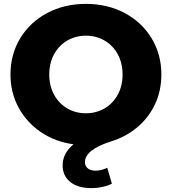

<svg xmlns="http://www.w3.org/2000/svg" viewBox="-20 -734 886 990"><path d="M418 102Q418 122 432.5 134Q447 146 473 146Q503 146 533 131L557 213Q539 223 509.5 229.5Q480 236 451 236Q381 236 342 204Q303 172 303 119Q303 57 359 10Q264 -3 190.5 -53Q117 -103 75.5 -180Q34 -257 34 -350Q34 -454 84.5 -537Q135 -620 223.5 -667Q312 -714 423 -714Q534 -714 622.5 -667Q711 -620 761.5 -537Q812 -454 812 -350Q812 -265 778.5 -195Q745 -125 686.5 -76.5Q628 -28 553 -5Q418 38 418 102ZM423 -150Q476 -150 519 -175Q562 -200 587 -245.5Q612 -291 612 -350Q612 -409 587 -454.5Q562 -500 519 -525Q476 -550 423 -550Q370 -550 327 -525Q284 -500 259 -454.5Q234 -409 234 -350Q234 -291 259 -245.5Q284 -200 327 -175Q370 -150 423 -150Z"/></svg>

Font: Montserrat Alternates ExtraBold
Style: Regular
Weight: 800
Designer: Julieta Ulanovsky
Foundry: Julieta Ulanovsky
Version: Version 7.200